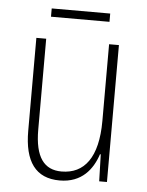

<svg xmlns="http://www.w3.org/2000/svg" viewBox="-49 -688 566 739"><g transform="rotate(5 233.5 -318.5)"><path d="M347 -647H121V-615H347ZM391 -529H353V-233C353 -91 301 -25 213 -25C146 -25 110 -71 110 -178V-529H72V-170C72 -51 116 10 209 10C295 10 336 -46 355 -104H358L361 0H391Z"/></g></svg>

Font: Noto Sans Devanagari UI Condensed ExtraLight
Style: Regular
Weight: 200
Width: 3
Designer: Jelle Bosma - Monotype Design Team
Foundry: Monotype Imaging Inc.
Version: Version 2.004